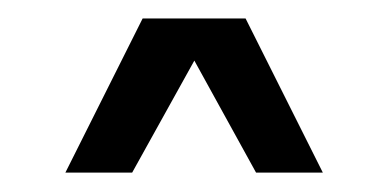

<svg xmlns="http://www.w3.org/2000/svg" viewBox="-20 -738 414 205"><path d="M324.7 -553.7H253.4L187.5 -673.3L121.1 -553.7H49.8L132.3 -718.3H242.2Z"/></svg>

Font: Estedad-FD Medium
Style: Regular
Weight: 500
Designer: Amin Abedi
Version: Version 7.3